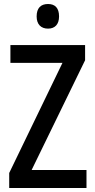

<svg xmlns="http://www.w3.org/2000/svg" viewBox="-20 -939 475 959"><path d="M220 -919C184 -919 163 -899 163 -857C163 -817 185 -796 220 -796C254 -796 275 -817 275 -857C275 -899 255 -919 220 -919ZM412 0V-90H138L405 -638V-714H32V-625H292L26 -75V0Z"/></svg>

Font: Noto Sans Sinhala Condensed Medium
Style: Regular
Weight: 500
Width: 3
Designer: Jelle Bosma - Monotype Design Team
Foundry: Monotype Imaging Inc.
Version: Version 2.006